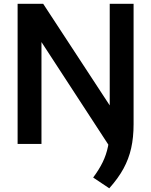

<svg xmlns="http://www.w3.org/2000/svg" viewBox="-20 -760 798 1014"><path d="M575 39 173.5 -577H199V0H73V-740H208L597 -146ZM557 234.5 472 177.5Q502.5 137 522 97.2Q541.5 57.5 550.5 13Q559.5 -31.5 559.5 -87V-740H685.5V-103.5Q685.5 -34.5 672.8 22.5Q660 79.5 632 130.8Q604 182 557 234.5Z"/></svg>

Font: Encode Sans SC Condensed Thin SemiBold
Style: Regular
Weight: 600
Version: Version 3.002